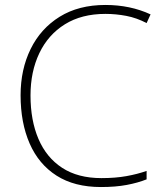

<svg xmlns="http://www.w3.org/2000/svg" viewBox="-20 -837 658 774"><path d="M405 -781Q309 -781 241.5 -739Q174 -697 138.5 -622.5Q103 -548 103 -452Q103 -352 135 -277Q167 -202 230.5 -160.5Q294 -119 389 -119Q445 -119 489.5 -127Q534 -135 571 -148V-114Q536 -100 491 -91.5Q446 -83 387 -83Q280 -83 208 -129Q136 -175 99.5 -258.5Q63 -342 63 -453Q63 -557 103.5 -639.5Q144 -722 220.5 -769.5Q297 -817 405 -817Q505 -817 587 -779L571 -744Q531 -765 489 -773Q447 -781 405 -781Z"/></svg>

Font: Noto Sans Telugu UI ExtraLight
Style: Regular
Weight: 200
Designer: Jelle Bosma - Monotype Design Team
Foundry: Monotype Imaging Inc.
Version: Version 2.005; ttfautohint (v1.8.4.7-5d5b)